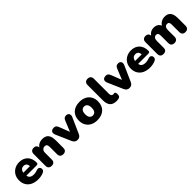

<svg xmlns="http://www.w3.org/2000/svg" viewBox="390 -2265 3827 3827"><g transform="rotate(-45 2303.5 -351.5)"><path d="M320 11Q230 11 164.5 -20.5Q99 -52 64 -110Q29 -168 29 -247Q29 -323 62.5 -380.5Q96 -438 154.5 -470.5Q213 -503 288 -503Q343 -503 388 -485.5Q433 -468 465 -434.5Q497 -401 513.5 -354Q530 -307 530 -249Q530 -229 519 -219.5Q508 -210 484 -210H178V-294H400L384 -281Q384 -318 374 -341Q364 -364 344.5 -376Q325 -388 296 -388Q265 -388 242.5 -373.5Q220 -359 208 -331Q196 -303 196 -261V-252Q196 -181 227.5 -150.5Q259 -120 325 -120Q347 -120 375.5 -125.5Q404 -131 430 -141Q456 -151 475 -144.5Q494 -138 504.5 -122.5Q515 -107 516 -87.5Q517 -68 507 -49.5Q497 -31 474 -21Q439 -5 399.5 3Q360 11 320 11Z M695 9Q653 9 630 -14Q607 -37 607 -81V-412Q607 -455 629.5 -478Q652 -501 694 -501Q736 -501 758 -478Q780 -455 780 -412V-365L769 -406Q793 -453 837.5 -478Q882 -503 939 -503Q998 -503 1036 -480.5Q1074 -458 1093 -410.5Q1112 -363 1112 -291V-81Q1112 -37 1089 -14Q1066 9 1023 9Q980 9 957 -14Q934 -37 934 -81V-284Q934 -329 918.5 -348Q903 -367 873 -367Q833 -367 809 -341.5Q785 -316 785 -273V-81Q785 9 695 9Z M1426 9Q1391 9 1366.5 -8.5Q1342 -26 1326 -61L1183 -388Q1171 -418 1175 -444Q1179 -470 1200.5 -485.5Q1222 -501 1260 -501Q1292 -501 1311.5 -486.5Q1331 -472 1347 -430L1448 -170H1414L1520 -431Q1536 -472 1556 -486.5Q1576 -501 1611 -501Q1641 -501 1659.5 -485.5Q1678 -470 1682 -444Q1686 -418 1672 -388L1526 -60Q1511 -25 1486.5 -8Q1462 9 1426 9Z M1986 11Q1904 11 1843 -20Q1782 -51 1748 -109Q1714 -167 1714 -246Q1714 -306 1733 -353.5Q1752 -401 1788 -434.5Q1824 -468 1874 -485.5Q1924 -503 1986 -503Q2068 -503 2129 -472Q2190 -441 2223.5 -383.5Q2257 -326 2257 -246Q2257 -187 2238 -139Q2219 -91 2183.5 -57.5Q2148 -24 2097.5 -6.5Q2047 11 1986 11ZM1986 -120Q2013 -120 2034 -133.5Q2055 -147 2066.5 -174.5Q2078 -202 2078 -246Q2078 -313 2052 -342.5Q2026 -372 1986 -372Q1959 -372 1938 -359Q1917 -346 1905 -318.5Q1893 -291 1893 -246Q1893 -180 1919 -150Q1945 -120 1986 -120Z M2526 11Q2430 11 2384.5 -40.5Q2339 -92 2339 -196V-624Q2339 -668 2362 -691Q2385 -714 2427 -714Q2470 -714 2493.5 -691Q2517 -668 2517 -624V-202Q2517 -165 2531.5 -148Q2546 -131 2569 -131Q2576 -131 2583.5 -132.5Q2591 -134 2600 -135Q2617 -135 2625.5 -122Q2634 -109 2634 -69Q2634 -34 2620 -16.5Q2606 1 2577 6Q2569 7 2554 9Q2539 11 2526 11Z M2891 9Q2856 9 2831.5 -8.5Q2807 -26 2791 -61L2648 -388Q2636 -418 2640 -444Q2644 -470 2665.5 -485.5Q2687 -501 2725 -501Q2757 -501 2776.5 -486.5Q2796 -472 2812 -430L2913 -170H2879L2985 -431Q3001 -472 3021 -486.5Q3041 -501 3076 -501Q3106 -501 3124.5 -485.5Q3143 -470 3147 -444Q3151 -418 3137 -388L2991 -60Q2976 -25 2951.5 -8Q2927 9 2891 9Z M3470 11Q3380 11 3314.5 -20.5Q3249 -52 3214 -110Q3179 -168 3179 -247Q3179 -323 3212.5 -380.5Q3246 -438 3304.5 -470.5Q3363 -503 3438 -503Q3493 -503 3538 -485.5Q3583 -468 3615 -434.5Q3647 -401 3663.5 -354Q3680 -307 3680 -249Q3680 -229 3669 -219.5Q3658 -210 3634 -210H3328V-294H3550L3534 -281Q3534 -318 3524 -341Q3514 -364 3494.5 -376Q3475 -388 3446 -388Q3415 -388 3392.5 -373.5Q3370 -359 3358 -331Q3346 -303 3346 -261V-252Q3346 -181 3377.5 -150.5Q3409 -120 3475 -120Q3497 -120 3525.5 -125.5Q3554 -131 3580 -141Q3606 -151 3625 -144.5Q3644 -138 3654.5 -122.5Q3665 -107 3666 -87.5Q3667 -68 3657 -49.5Q3647 -31 3624 -21Q3589 -5 3549.5 3Q3510 11 3470 11Z M3847 9Q3805 9 3782 -14Q3759 -37 3759 -81V-412Q3759 -455 3781.5 -478Q3804 -501 3846 -501Q3888 -501 3910 -478Q3932 -455 3932 -412V-357L3921 -406Q3942 -450 3983.5 -476.5Q4025 -503 4082 -503Q4136 -503 4174.5 -477Q4213 -451 4230 -398H4216Q4239 -447 4285 -475Q4331 -503 4387 -503Q4445 -503 4482 -480.5Q4519 -458 4537.5 -410.5Q4556 -363 4556 -291V-81Q4556 -37 4532.5 -14Q4509 9 4466 9Q4424 9 4401 -14Q4378 -37 4378 -81V-286Q4378 -329 4365 -348Q4352 -367 4322 -367Q4285 -367 4265.5 -341Q4246 -315 4246 -267V-81Q4246 -37 4223 -14Q4200 9 4157 9Q4114 9 4091 -14Q4068 -37 4068 -81V-286Q4068 -329 4055 -348Q4042 -367 4012 -367Q3976 -367 3956.5 -341Q3937 -315 3937 -267V-81Q3937 9 3847 9Z"/></g></svg>

Font: Nunito ExtraLight Black
Style: Regular
Weight: 900
Version: Version 3.602